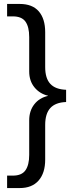

<svg xmlns="http://www.w3.org/2000/svg" viewBox="-20 -745 373 973"><path d="M45 145Q90 145 109 118Q128 91 128 40V-135Q128 -183 153.5 -216Q179 -249 223 -259V-260Q181 -270 154.5 -302.5Q128 -335 128 -383V-557Q128 -609 109 -635.5Q90 -662 45 -662H16V-725H80Q144 -725 176.5 -687.5Q209 -650 209 -582V-405Q209 -348 235 -320Q261 -292 315 -290V-228Q261 -226 235 -197.5Q209 -169 209 -112V64Q209 132 175.5 170Q142 208 80 208H16V145Z"/></svg>

Font: TharLon
Style: Regular
Weight: 400
Designer: Sai Zin Di Di Zone
Foundry: Sai Zin Di Di Zone, Sun Tun
Version: Version 1.003 September 27 2012